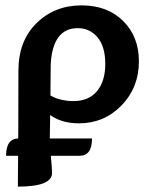

<svg xmlns="http://www.w3.org/2000/svg" viewBox="-20 -448 568 708"><path d="M273.4 126.5H2.4Q2.4 62.5 48.8 62.5H319.3Q319.3 126.5 273.4 126.5ZM45.9 240.2Q47.9 32.2 47.9 -187Q47.9 -296.9 114.5 -362.5Q181.2 -428.2 280.8 -428.2Q376 -428.2 434.1 -370.6Q492.2 -313 492.2 -222.2Q492.2 -125 428 -59.1Q363.8 6.8 271 6.8Q207 6.8 165 -23.9L163.6 64Q163.6 89.4 167.7 130.4Q171.9 171.4 171.9 189.9Q171.9 240.2 45.9 240.2ZM250 -75.2Q307.6 -75.2 337.9 -112.1Q368.2 -148.9 368.2 -211.9Q368.2 -276.4 339.6 -310.3Q311 -344.2 267.1 -344.2Q173.8 -344.2 167 -210L166 -96.2Q182.1 -85.9 205.1 -80.6Q228 -75.2 250 -75.2Z"/></svg>

Font: Bainsley
Style: Bold
Weight: 700
Designer: Paul James MIller
Foundry: High-Logic / Made with FontCreator
Version: Version 1.411;March 28, 2021;FontCreator 13.0.0.2683 64-bit